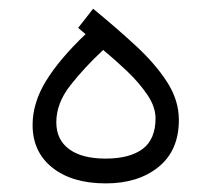

<svg xmlns="http://www.w3.org/2000/svg" viewBox="-20 -428 491 446"><path d="M178.7 -348.6 161.6 -363.3 196.3 -407.7Q250.5 -363.3 295.9 -321.3Q341.3 -279.3 368.4 -237.1Q395.5 -194.8 395.5 -149.4Q395.5 -78.6 348.4 -40.3Q301.3 -2 225.6 -2Q147.5 -2 101.6 -38.6Q55.7 -75.2 55.7 -137.7Q55.7 -189 86.9 -240Q118.2 -291 178.7 -348.6ZM341.3 -153.3Q341.3 -179.7 322.5 -207.5Q303.7 -235.4 275.9 -262Q248 -288.6 219.7 -312Q176.8 -272 143.8 -230.2Q110.8 -188.5 110.8 -144Q110.8 -103.5 140.6 -81.5Q170.4 -59.6 225.1 -59.6Q281.2 -59.6 311.3 -82Q341.3 -104.5 341.3 -153.3Z"/></svg>

Font: Vazirmatn RD ExtraLight
Style: Regular
Weight: 200
Designer: Saber Rastikerdar
Foundry: Saber Rastikerdar
Version: Version 32.102